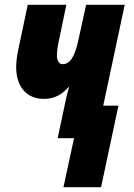

<svg xmlns="http://www.w3.org/2000/svg" viewBox="-20 -573 556 796"><path d="M243 203H399L471 -135H408L497 -553H337L307 -416C290 -333 269 -307 239 -307C224 -307 216 -324 216 -342C216 -366 221 -391 227 -418L255 -553H95L57 -373C51 -346 47 -318 47 -295C47 -215 89 -163 162 -163C206 -163 237 -181 264 -212H266C258 -184 252 -157 246 -127L219 0H287Z"/></svg>

Font: Noto Sans ExtraCondensed Black
Style: Italic
Weight: 900
Width: 2
Italic angle: -12°
Designer: Monotype Design Team
Foundry: Monotype Imaging Inc.
Version: Version 2.013